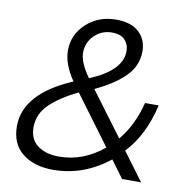

<svg xmlns="http://www.w3.org/2000/svg" viewBox="-84 -823 876 916"><g transform="rotate(10 354.5 -365.0)"><path d="M204 -559Q204 -637 262.5 -690.5Q321 -744 406 -744Q479 -744 517 -708.5Q555 -673 555 -616Q555 -547 504.5 -495.5Q454 -444 360 -400L518 -188Q581 -263 610 -376H676Q642 -227 556 -136L657 0H565L503 -84Q380 14 232 14Q140 14 83.5 -31Q27 -76 27 -162Q27 -320 256 -418Q204 -494 204 -559ZM106 -170Q106 -112 145.5 -82.5Q185 -53 249 -53Q367 -53 465 -135L290 -371Q205 -330 155.5 -282.5Q106 -235 106 -170ZM277 -561Q277 -514 326 -446Q480 -510 480 -604Q480 -637 459 -658.5Q438 -680 398 -680Q347 -680 312 -645.5Q277 -611 277 -561Z"/></g></svg>

Font: Nacelle Light
Style: Italic
Weight: 300
Italic angle: -12°
Designer: Sora Sagano
Foundry: Sora Sagano
Version: Version 1.000;FEAKit 1.0